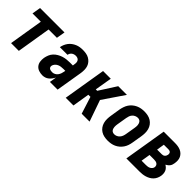

<svg xmlns="http://www.w3.org/2000/svg" viewBox="148 -1362 2203 2203"><g transform="rotate(45 1250.0 -260.0)"><path d="M131 0 199 -415H64L82 -520H478L460 -415H325L257 0Z M647 8Q616 8 587.5 -1.5Q559 -11 540.5 -33Q522 -55 517.5 -85.5Q513 -116 518 -147Q523 -174 533.5 -200Q544 -226 563.5 -247Q583 -268 608 -282.5Q633 -297 659.5 -305.5Q686 -314 713 -317Q740 -320 766 -320H814L817 -343Q820 -358 819 -373Q818 -388 810.5 -400Q803 -412 789.5 -417.5Q776 -423 761 -423Q748 -423 735 -419.5Q722 -416 711 -408Q700 -400 693 -388Q686 -376 684 -363H560V-364Q564 -387 573.5 -409.5Q583 -432 598 -452Q613 -472 633.5 -487Q654 -502 676.5 -511.5Q699 -521 722.5 -524.5Q746 -528 769 -528Q796 -528 822.5 -523.5Q849 -519 871 -506.5Q893 -494 910 -474.5Q927 -455 935 -431Q943 -407 943.5 -380Q944 -353 940 -325L886 0H761L775 -85Q766 -67 753 -49.5Q740 -32 723.5 -18.5Q707 -5 686.5 1.5Q666 8 647 8ZM702 -97Q720 -97 738 -106.5Q756 -116 767.5 -132Q779 -148 785 -166.5Q791 -185 794 -203L796 -215H766Q747 -215 728 -212.5Q709 -210 691.5 -202Q674 -194 660 -178Q646 -162 643 -144Q641 -132 645 -122Q649 -112 658 -106.5Q667 -101 678.5 -99Q690 -97 702 -97Z M1277 0 1211 -208H1177L1143 0H1018L1104 -520H1229L1194 -312H1217L1350 -520H1491L1314 -260L1405 0Z M1706 8Q1676 8 1647.5 2Q1619 -4 1595.5 -19Q1572 -34 1556 -56.5Q1540 -79 1532.5 -106.5Q1525 -134 1525.5 -164Q1526 -194 1531 -223L1550 -343Q1555 -368 1563.5 -393Q1572 -418 1586.5 -440Q1601 -462 1622 -479.5Q1643 -497 1667 -508Q1691 -519 1716.5 -523.5Q1742 -528 1767 -528Q1797 -528 1825.5 -522Q1854 -516 1877.5 -501Q1901 -486 1917.5 -463.5Q1934 -441 1941.5 -413.5Q1949 -386 1948.5 -356Q1948 -326 1943 -297L1923 -177Q1919 -152 1910.5 -127Q1902 -102 1887 -80Q1872 -58 1851.5 -40.5Q1831 -23 1807 -12Q1783 -1 1757 3.5Q1731 8 1706 8ZM1707 -97Q1725 -97 1742 -104.5Q1759 -112 1772 -126.5Q1785 -141 1791.5 -158.5Q1798 -176 1801 -194L1821 -314Q1823 -326 1824 -338Q1825 -350 1824 -362Q1823 -374 1819 -385Q1815 -396 1808 -405Q1801 -414 1790 -418.5Q1779 -423 1767 -423Q1749 -423 1731.5 -415.5Q1714 -408 1701 -393.5Q1688 -379 1682 -361.5Q1676 -344 1673 -326L1653 -206Q1651 -194 1650 -182Q1649 -170 1650 -158Q1651 -146 1654.5 -135Q1658 -124 1665 -115Q1672 -106 1683.5 -101.5Q1695 -97 1707 -97Z M2002 0 2088 -520H2272Q2296 -520 2319 -516.5Q2342 -513 2362.5 -504Q2383 -495 2399 -480Q2415 -465 2424.5 -445Q2434 -425 2435.5 -401.5Q2437 -378 2433 -354Q2431 -341 2427 -327.5Q2423 -314 2414.5 -302.5Q2406 -291 2394.5 -282Q2383 -273 2370 -266Q2385 -257 2398 -244Q2411 -231 2418 -214.5Q2425 -198 2426.5 -179Q2428 -160 2425 -141Q2421 -118 2411 -96.5Q2401 -75 2384.5 -58Q2368 -41 2347 -29.5Q2326 -18 2304 -11.5Q2282 -5 2259.5 -2.5Q2237 0 2215 0ZM2180 -321H2255Q2264 -321 2274 -323.5Q2284 -326 2292 -333Q2300 -340 2304.5 -349.5Q2309 -359 2311 -369Q2312 -378 2310.5 -387Q2309 -396 2303.5 -402.5Q2298 -409 2289.5 -412Q2281 -415 2272 -415H2195ZM2144 -105H2214Q2228 -105 2242 -107Q2256 -109 2269 -115.5Q2282 -122 2291.5 -133.5Q2301 -145 2303 -159Q2305 -173 2300 -185Q2295 -197 2285 -204Q2275 -211 2261.5 -213.5Q2248 -216 2234 -216H2162Z"/></g></svg>

Font: Iosevka Term Curly XBd Obl
Style: Regular
Weight: 800
Italic angle: -9°
Designer: Belleve Invis
Foundry: Belleve Invis
Version: Version 32.3.0